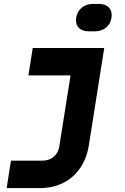

<svg xmlns="http://www.w3.org/2000/svg" viewBox="-20 -795 640 980"><path d="M340 -410H125L147 -550H512L433 -50Q425 -1 403.5 39Q382 79 350 107Q318 135 276 150Q234 165 185 165H14L36 25H196Q231 25 254.5 5Q278 -15 283 -50ZM455 -775H485Q519 -775 536.5 -755.5Q554 -736 549 -704Q544 -672 520.5 -653.5Q497 -635 462 -635H433Q399 -635 381.5 -654Q364 -673 369 -705Q374 -737 397.5 -756Q421 -775 455 -775Z"/></svg>

Font: JetBrains Mono ExtraBold
Style: Italic
Weight: 800
Designer: Philipp Nurullin, Konstantin Bulenkov
Foundry: JetBrains
Version: Version 1.000; ttfautohint (v1.8.3)